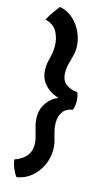

<svg xmlns="http://www.w3.org/2000/svg" viewBox="-153 -849 612 1113"><g transform="rotate(15 153.0 -293.0)"><path d="M71.5 216.5Q61.5 205 49.5 178.2Q37.5 151.5 32.5 120.5Q124.5 88 124.5 9.5Q124.5 -12.5 120 -31.5Q115.5 -50.5 109.5 -69.5Q103.5 -89 99 -109Q94.5 -129 94.5 -153Q94.5 -200 121 -237.5Q147.5 -275 187.5 -290.5Q158 -298.5 131.2 -317Q104.5 -335.5 87.5 -364.2Q70.5 -393 70.5 -433Q70.5 -454.5 73.2 -470Q76 -485.5 80 -500.5Q84 -516 87 -533Q90 -550 90 -572.5Q90 -622 68.5 -660Q47 -698 -2.5 -709.5Q9 -732 27 -757.8Q45 -783.5 60 -802Q106.5 -793.5 141 -762Q175.5 -730.5 194.8 -686.5Q214 -642.5 214 -595.5Q214 -577 210 -558.8Q206 -540.5 200.5 -521.5Q194.5 -503 190.8 -483.2Q187 -463.5 187 -445Q187 -397.5 214.5 -375.8Q242 -354 284.5 -350.5Q289.5 -340.5 292.2 -325.2Q295 -310 295 -296.5Q295 -283 292.5 -268.5Q290 -254 285.5 -245.5Q247.5 -240 228.5 -214.2Q209.5 -188.5 209.5 -149Q209.5 -126 213.5 -106.8Q217.5 -87.5 223 -69Q229 -50.5 232.8 -31.8Q236.5 -13 236.5 9.5Q236.5 58.5 215.5 103.2Q194.5 148 157.2 178.5Q120 209 71.5 216.5Z"/></g></svg>

Font: Grandstander SemiBold
Style: Regular
Weight: 600
Designer: Tyler Finck
Foundry: Etcetera Type Co
Version: Version 1.200; ttfautohint (v1.8.3)